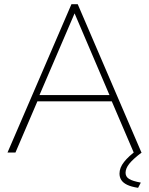

<svg xmlns="http://www.w3.org/2000/svg" viewBox="-20 -730 715 919"><path d="M322 -710H352L657 0H620L515 -245H159L54 0H16ZM504 -275 337 -666 169 -275ZM552 101Q552 73 573.5 45.5Q595 18 637 -13H646L658 0Q617 31 599 53.5Q581 76 581 97Q581 116 598 126.5Q615 137 654 144L641 169Q608 164 588.5 154.5Q569 145 560.5 131.5Q552 118 552 101Z"/></svg>

Font: Raleway Thin ExtraLight
Style: Regular
Weight: 250
Version: Version 4.026